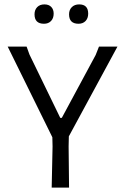

<svg xmlns="http://www.w3.org/2000/svg" viewBox="-20 -853 568 873"><path d="M182 -833Q202 -833 213 -821.5Q224 -810 224 -791Q224 -770 212 -757.5Q200 -745 180 -745Q137 -745 137 -788Q137 -808 149 -820.5Q161 -833 182 -833ZM340 -833Q381 -833 381 -791Q381 -770 369 -757.5Q357 -745 337 -745Q294 -745 294 -788Q294 -808 306.5 -820.5Q319 -833 340 -833ZM514 -641 293 -233 292 -187 294 0H215L219 -187L218 -229L15 -641H101L114 -605L254 -317H261L415 -603L430 -641Z"/></svg>

Font: Alegreya Sans SC
Style: Regular
Weight: 400
Designer: Juan Pablo del Peral
Foundry: Huerta Tipografica
Version: Version 2.007